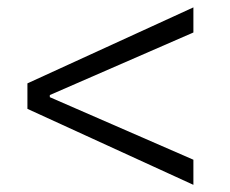

<svg xmlns="http://www.w3.org/2000/svg" viewBox="-20 -608 626 523"><path d="M506.8 -104.5V-172.9L115.7 -343.3V-349.1L506.8 -519.5V-587.9L54.7 -380.9V-311.5Z"/></svg>

Font: Cascadia Mono Light
Style: Regular
Weight: 300
Monospace: yes
Designer: Aaron Bell
Foundry: Saja Typeworks
Version: Version 2404.023